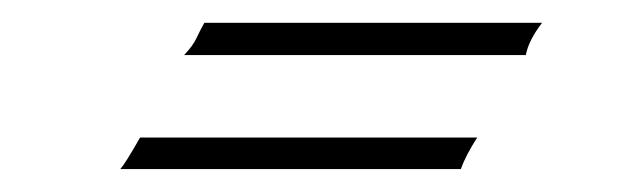

<svg xmlns="http://www.w3.org/2000/svg" viewBox="-20 -342 536 166"><path d="M448.7 -322.3Q437 -307.1 434.6 -294.4H139.2Q147 -302.7 149.9 -309.1Q152.8 -315.4 156.7 -322.3ZM84 -195.8Q88.4 -200.7 101.1 -223.1H392.6Q382.8 -208 378.4 -195.8Z"/></svg>

Font: Pinyon Script
Style: Regular
Weight: 400
Designer: Nicole Fally
Foundry: Nicole Fally
Version: Version 1.005